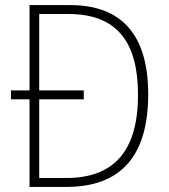

<svg xmlns="http://www.w3.org/2000/svg" viewBox="-20 -734 662 754"><path d="M256 -714H96V-379H23V-344H96V0H241C457 0 562 -124 562 -364C562 -593 461 -714 256 -714ZM249 -679C440 -679 522 -568 522 -362C522 -145 431 -35 240 -35H134V-344H309V-379H134V-679Z"/></svg>

Font: Noto Sans Gurmukhi UI SemiCondensed ExtraLight
Style: Regular
Weight: 200
Width: 4
Designer: Jelle Bosma - Monotype Design Team
Foundry: Monotype Imaging Inc.
Version: Version 2.004